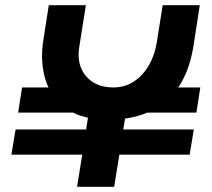

<svg xmlns="http://www.w3.org/2000/svg" viewBox="-20 -720 817 740"><path d="M277 0 297 -124H24L40 -221H312L319 -266Q303 -270 289 -274.5Q275 -279 262 -286H50L65 -383H167Q154 -410 148 -442Q142 -474 142 -506Q142 -517 143 -529Q144 -541 145 -552L168 -700H311L285 -536Q284 -529 283.5 -522.5Q283 -516 283 -509Q283 -454 319 -418.5Q355 -383 417 -383Q461 -383 495.5 -405.5Q530 -428 553 -467Q576 -506 584 -555L607 -700H750L726 -545Q711 -448 667 -383H752L737 -286H548Q529 -278 507 -272Q485 -266 462 -263L455 -221H727L711 -124H440L420 0Z"/></svg>

Font: MuseoModerno SemiBold
Style: Italic
Weight: 600
Italic angle: -9°
Designer: Pablo Cosgaya, Héctor Gatti, Marcela Romero, and the Authors of The MuseoModerno Project.
Foundry: Omnibus-Type Team
Version: Version 1.003